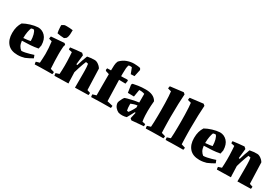

<svg xmlns="http://www.w3.org/2000/svg" viewBox="66 -1715 3963 2729"><g transform="rotate(30 2048.0 -350.5)"><path d="M253 11Q144 11 88.5 -52Q33 -115 33 -223Q33 -280 45.5 -324.5Q58 -369 82 -406Q131 -434 195 -453.5Q259 -473 315 -476Q383 -476 431.5 -425.5Q480 -375 482 -276L470 -218Q408 -206 343.5 -201.5Q279 -197 208 -196Q213 -145 230.5 -115Q248 -85 273 -67Q299 -67 333 -74Q367 -81 401.5 -91Q436 -101 463 -110L481 -64Q458 -50 429 -35Q400 -20 367 -6Q344 1 314.5 6Q285 11 253 11ZM206 -239Q240 -242 270 -245.5Q300 -249 320 -255Q319 -311 307 -356Q295 -401 276 -419Q266 -419 254 -417.5Q242 -416 234 -412Q223 -386 214.5 -341Q206 -296 206 -239Z M534 5Q528 -17 528 -36L586 -53Q588 -88 590.5 -130.5Q593 -173 593 -199Q593 -246 589.5 -296.5Q586 -347 579 -400L529 -414Q529 -434 535 -454L749 -471L770 -452L760 -417Q757 -384 756 -353Q755 -322 755 -289Q755 -239 757.5 -175.5Q760 -112 764 -55L825 -37Q825 -28 824 -18.5Q823 -9 820 0Q778 0 728 0.5Q678 1 627.5 2Q577 3 534 5ZM594 -540Q589 -557 586.5 -581.5Q584 -606 582.5 -629.5Q581 -653 581 -666Q583 -669 593 -675Q603 -681 613.5 -686.5Q624 -692 628 -692Q636 -693 658 -693Q680 -693 707.5 -691.5Q735 -690 759 -686Q760 -652 757 -615.5Q754 -579 741 -553Q741 -552 733 -545.5Q725 -539 716.5 -533Q708 -527 707 -527Q681 -527 651 -531Q621 -535 594 -540Z M858 5Q852 -15 852 -36L908 -54Q910 -83 911.5 -119.5Q913 -156 913 -192Q913 -225 912 -265Q911 -305 908.5 -344Q906 -383 904 -410L850 -421Q846 -437 849 -456Q895 -462 941.5 -467.5Q988 -473 1035 -476L1063 -450L1046 -293L1063 -289Q1077 -337 1091 -378.5Q1105 -420 1123 -464Q1158 -471 1185 -473.5Q1212 -476 1245 -476Q1265 -476 1287 -464Q1309 -452 1327 -434.5Q1345 -417 1354 -400Q1357 -313 1360 -227Q1363 -141 1366 -54L1418 -37Q1418 -28 1417 -18.5Q1416 -9 1414 0Q1365 1 1307.5 2.5Q1250 4 1195 5V-224Q1195 -247 1194.5 -276Q1194 -305 1192 -333.5Q1190 -362 1186 -382Q1170 -387 1149 -389Q1140 -369 1127.5 -335Q1115 -301 1102 -260.5Q1089 -220 1078 -181L1082 -71L1083 -35Q1084 -26 1084.5 -17.5Q1085 -9 1085 0Q1028 1 968.5 2.5Q909 4 858 5Z M1461 6Q1456 -13 1456 -36L1516 -54V-402L1459 -420L1449 -433L1454 -462L1516 -464Q1516 -505 1518.5 -547.5Q1521 -590 1536 -620Q1583 -670 1641 -690.5Q1699 -711 1754 -711Q1771 -711 1802.5 -708.5Q1834 -706 1857 -700L1871 -675L1846 -560L1786 -557L1750 -651Q1737 -653 1724.5 -653Q1712 -653 1699 -651Q1688 -630 1685 -595.5Q1682 -561 1682 -512V-464Q1707 -464 1732 -464.5Q1757 -465 1782 -467L1797 -457L1788 -403L1682 -405L1692 -59L1786 -37Q1786 -28 1785 -18.5Q1784 -9 1781 0Q1707 0 1622 1.5Q1537 3 1461 6Z M2042 0Q2008 10 1974 11Q1940 12 1909 3Q1880 -10 1855.5 -38.5Q1831 -67 1826 -107Q1825 -121 1835 -146Q1845 -171 1858 -193Q1871 -215 1879 -221Q1888 -225 1915 -232.5Q1942 -240 1975.5 -247.5Q2009 -255 2040.5 -261Q2072 -267 2092 -269V-411Q2082 -415 2066.5 -418.5Q2051 -422 2035 -423Q2016 -424 2003 -423L1984 -305L1883 -307L1864 -432L1876 -452Q1905 -459 1959.5 -467.5Q2014 -476 2082 -476Q2218 -476 2265 -389Q2261 -349 2258.5 -305.5Q2256 -262 2256 -227Q2256 -181 2257.5 -150.5Q2259 -120 2261.5 -98Q2264 -76 2268 -56L2319 -45V-10Q2273 -6 2223 -2Q2173 2 2122 7L2097 -15L2120 -116L2107 -119Q2099 -104 2087 -81.5Q2075 -59 2062.5 -37Q2050 -15 2042 0ZM1999 -82Q2003 -81 2010.5 -79Q2018 -77 2026 -77Q2033 -86 2047 -107Q2061 -128 2074 -150.5Q2087 -173 2093 -187L2092 -220Q2065 -217 2040 -209.5Q2015 -202 1991 -192Q1991 -187 1990.5 -183Q1990 -179 1990 -175Q1990 -147 1992 -126Q1994 -105 1999 -82Z M2357 5Q2352 -14 2352 -36L2409 -54Q2412 -89 2413.5 -137.5Q2415 -186 2415.5 -236Q2416 -286 2416 -324Q2416 -382 2414.5 -444Q2413 -506 2410 -556.5Q2407 -607 2403 -632L2347 -647Q2347 -668 2353 -686L2567 -712L2592 -691Q2587 -630 2583.5 -529Q2580 -428 2580 -311Q2580 -281 2580.5 -243Q2581 -205 2582 -168Q2583 -131 2584 -101Q2585 -71 2586 -56L2649 -37Q2649 -28 2648 -18.5Q2647 -9 2644 0Q2602 0 2551.5 0.5Q2501 1 2450.5 2Q2400 3 2357 5Z M2683 5Q2678 -14 2678 -36L2735 -54Q2738 -89 2739.5 -137.5Q2741 -186 2741.5 -236Q2742 -286 2742 -324Q2742 -382 2740.5 -444Q2739 -506 2736 -556.5Q2733 -607 2729 -632L2673 -647Q2673 -668 2679 -686L2893 -712L2918 -691Q2913 -630 2909.5 -529Q2906 -428 2906 -311Q2906 -281 2906.5 -243Q2907 -205 2908 -168Q2909 -131 2910 -101Q2911 -71 2912 -56L2975 -37Q2975 -28 2974 -18.5Q2973 -9 2970 0Q2928 0 2877.5 0.5Q2827 1 2776.5 2Q2726 3 2683 5Z M3238 11Q3129 11 3073.5 -52Q3018 -115 3018 -223Q3018 -280 3030.5 -324.5Q3043 -369 3067 -406Q3116 -434 3180 -453.5Q3244 -473 3300 -476Q3368 -476 3416.5 -425.5Q3465 -375 3467 -276L3455 -218Q3393 -206 3328.5 -201.5Q3264 -197 3193 -196Q3198 -145 3215.5 -115Q3233 -85 3258 -67Q3284 -67 3318 -74Q3352 -81 3386.5 -91Q3421 -101 3448 -110L3466 -64Q3443 -50 3414 -35Q3385 -20 3352 -6Q3329 1 3299.5 6Q3270 11 3238 11ZM3191 -239Q3225 -242 3255 -245.5Q3285 -249 3305 -255Q3304 -311 3292 -356Q3280 -401 3261 -419Q3251 -419 3239 -417.5Q3227 -416 3219 -412Q3208 -386 3199.5 -341Q3191 -296 3191 -239Z M3524 5Q3518 -15 3518 -36L3574 -54Q3576 -83 3577.5 -119.5Q3579 -156 3579 -192Q3579 -225 3578 -265Q3577 -305 3574.5 -344Q3572 -383 3570 -410L3516 -421Q3512 -437 3515 -456Q3561 -462 3607.5 -467.5Q3654 -473 3701 -476L3729 -450L3712 -293L3729 -289Q3743 -337 3757 -378.5Q3771 -420 3789 -464Q3824 -471 3851 -473.5Q3878 -476 3911 -476Q3931 -476 3953 -464Q3975 -452 3993 -434.5Q4011 -417 4020 -400Q4023 -313 4026 -227Q4029 -141 4032 -54L4084 -37Q4084 -28 4083 -18.5Q4082 -9 4080 0Q4031 1 3973.5 2.5Q3916 4 3861 5V-224Q3861 -247 3860.5 -276Q3860 -305 3858 -333.5Q3856 -362 3852 -382Q3836 -387 3815 -389Q3806 -369 3793.5 -335Q3781 -301 3768 -260.5Q3755 -220 3744 -181L3748 -71L3749 -35Q3750 -26 3750.5 -17.5Q3751 -9 3751 0Q3694 1 3634.5 2.5Q3575 4 3524 5Z"/></g></svg>

Font: Labrada ExtraBold
Style: Regular
Weight: 800
Designer: Mercedes Jáuregui
Foundry: Omnibus-Type Team
Version: Version 1.000; ttfautohint (v1.8.4.7-5d5b)